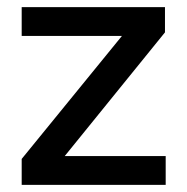

<svg xmlns="http://www.w3.org/2000/svg" viewBox="-20 -520 527 540"><path d="M41 -73 323 -419H41V-500H444V-429L162 -81H446V0H41Z"/></svg>

Font: Oak Sans Medium
Style: Regular
Weight: 500
Designer: Erik Kennedy, Walven
Foundry: Erik Kennedy, Walven
Version: Version 1.000